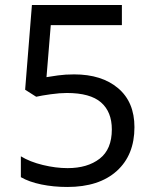

<svg xmlns="http://www.w3.org/2000/svg" viewBox="-20 -734 612 764"><path d="M275 -438Q385 -438 450 -383Q515 -328 515 -228Q515 -117 444.5 -53.5Q374 10 248 10Q193 10 144.5 0Q96 -10 63 -29V-112Q99 -90 150.5 -77.5Q202 -65 249 -65Q328 -65 376.5 -102.5Q425 -140 425 -219Q425 -289 382 -326.5Q339 -364 246 -364Q218 -364 182 -359Q146 -354 124 -349L80 -377L107 -714H465V-634H182L165 -427Q182 -430 211 -434Q240 -438 275 -438Z"/></svg>

Font: Noto Sans Phoenician
Style: Regular
Weight: 400
Designer: Monotype Design Team
Foundry: Monotype Imaging Inc.
Version: Version 2.001; ttfautohint (v1.8.4.7-5d5b)